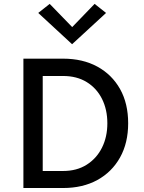

<svg xmlns="http://www.w3.org/2000/svg" viewBox="-20 -944 722 964"><path d="M97.5 0ZM194.5 -562.5V-85.5H296.5Q365.5 -85.5 415.2 -117Q465 -148.5 492 -202.5Q519 -256.5 519 -325Q519 -394 492 -447.8Q465 -501.5 415.2 -532Q365.5 -562.5 296.5 -562.5ZM97.5 -649.5H296.5Q395.5 -649.5 468.8 -609.5Q542 -569.5 582.8 -497Q623.5 -424.5 623.5 -325Q623.5 -226.5 582.8 -153.5Q542 -80.5 468.8 -40.2Q395.5 0 296.5 0H97.5ZM342.5 -808 455 -924.5 512.5 -879 342 -722 172 -879 229.5 -924.5Z"/></svg>

Font: Betinya Sans Medium
Style: Regular
Weight: 500
Designer: Jonathan Pinhorn
Version: Version 2.001;December 9, 2019;FontCreator 12.0.0.2547 64-bi